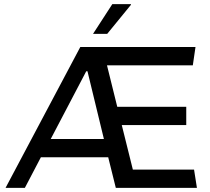

<svg xmlns="http://www.w3.org/2000/svg" viewBox="-20 -915 1023 935"><path d="M527 -895H617L618 -892L502 -750H433ZM932 -686 919 -597H501L551 -395H887V-306H573L627 -89H925L939 0H544L507 -149H179L101 0H7L371 -686ZM406 -568H400L227 -238H486Z"/></svg>

Font: Chivo
Style: Regular
Weight: 400
Designer: Hector Gatti
Foundry: Omnibus-Type
Version: Version 1.007;PS 001.007;hotconv 1.0.88;makeotf.lib2.5.64775